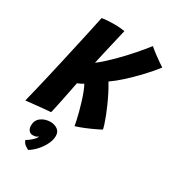

<svg xmlns="http://www.w3.org/2000/svg" viewBox="-226 -776 1053 1164"><g transform="rotate(30 300.5 -194.0)"><path d="M-9.1 16Q-0.1 -19.1 12.2 -70.4Q24.5 -121.6 38.7 -182.8Q52.9 -243.9 67.4 -308.7Q82 -373.5 95.8 -436.1Q109.6 -498.8 121.6 -553.3Q133.5 -607.9 141.9 -648Q160 -651.2 183.1 -652.7Q206.1 -654.1 225.8 -654.1Q249.6 -654.1 269.8 -652.4Q289.9 -650.6 301 -648.5Q298 -635.6 291.3 -607Q284.6 -578.4 276 -541.2Q267.4 -504 258.4 -465Q249.5 -426 242.6 -393.1Q265.5 -410.1 295.1 -437.3Q324.8 -464.5 358.6 -499.1Q392.4 -533.6 427.4 -573.6Q462.4 -613.5 496 -656.2Q516.6 -638.5 539.5 -621.3Q562.4 -604.1 581.6 -591.1Q600.8 -578 610.1 -572.2Q600.2 -558.2 575.8 -529.8Q551.2 -501.2 517.4 -465.9Q483.5 -430.6 445.3 -396Q407.1 -361.4 370.1 -335.6Q387.2 -307.6 403.6 -275.6Q420 -243.5 434.3 -211.2Q448.6 -179 459.9 -150.1Q471.1 -121.2 478 -99.4Q484.9 -77.5 486.8 -66.5Q471.9 -58 443.3 -44.6Q414.8 -31.1 383.3 -18.4Q351.9 -5.6 327.2 1.6Q325.2 -11 320.2 -34.3Q315.2 -57.6 307.6 -86.8Q300 -115.9 290.7 -146.4Q281.4 -176.9 271 -204.4Q260.6 -231.9 250 -251.1Q240.5 -244.6 229.3 -239.4Q218.1 -234.2 209.8 -231Q204 -200.6 196.5 -163.9Q189 -127.1 182.1 -92.6Q175.1 -58.1 169.6 -33.1Q164.1 -8.1 162 -0.8Q152.5 -0.2 125 2.2Q97.5 4.8 61.6 8.5Q25.8 12.2 -9.1 16ZM155.5 267.5Q150.1 265.1 133.8 254.3Q117.4 243.5 111.1 222.9Q120.9 218 134.6 207.4Q148.2 196.8 159.2 185.1Q170.2 173.5 171.4 166.6Q172.1 164.5 172 163.1Q167.2 168.5 158.4 172.2Q149.5 176 135.6 176Q115.9 176 106.2 162.4Q96.6 148.8 96.6 130Q96.6 92.5 124.1 72.2Q151.5 51.9 190.2 51.9Q217.4 51.9 238.2 66.4Q259.1 81 259.1 110.5Q259.1 138.1 244.3 168.4Q229.5 198.8 205.9 225Q182.4 251.2 155.5 267.5Z"/></g></svg>

Font: Grandstander Thin
Style: Italic
Weight: 100
Italic angle: -15°
Designer: Tyler Finck
Foundry: Etcetera Type Co
Version: Version 1.200